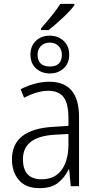

<svg xmlns="http://www.w3.org/2000/svg" viewBox="-20 -966 503 996"><path d="M366 -946H293Q274 -916 248 -884Q222 -852 193 -819V-810H232Q263 -834 304 -872Q345 -910 366 -939ZM238 -781Q194 -781 166 -754Q138 -727 138 -683Q138 -637 167 -611Q196 -585 239 -585Q282 -585 310.5 -611.5Q339 -638 339 -683Q339 -727 310 -754Q281 -781 238 -781ZM238 -745Q266 -745 283.5 -727.5Q301 -710 301 -683Q301 -621 239 -621Q175 -621 175 -683Q175 -710 192.5 -727.5Q210 -745 238 -745ZM335 -271V-217Q335 -133 299.5 -84.5Q264 -36 196 -36Q99 -36 99 -140Q99 -257 262 -267ZM236 -542Q196 -542 157.5 -531Q119 -520 87 -503L105 -459Q174 -495 231 -495Q284 -495 309.5 -462.5Q335 -430 335 -353V-313L256 -308Q42 -296 42 -139Q42 -74 78 -32Q114 10 184 10Q246 10 280.5 -17Q315 -44 336 -87H339L347 0H390V-359Q390 -542 236 -542Z"/></svg>

Font: Noto Sans UI SemiCondensed Light
Style: Regular
Weight: 300
Width: 4
Designer: Monotype Design Team
Foundry: Monotype Imaging Inc.
Version: Version 1.901